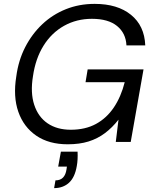

<svg xmlns="http://www.w3.org/2000/svg" viewBox="-20 -732 801 990"><path d="M329 12Q232 12 167 -32.5Q102 -77 74.5 -155.5Q47 -234 64 -338Q75 -421 110 -489Q145 -557 198 -607Q251 -657 319.5 -684.5Q388 -712 468 -712Q586 -712 655.5 -655.5Q725 -599 729 -498H632Q629 -561 583.5 -598Q538 -635 454 -635Q375 -635 310.5 -599Q246 -563 204.5 -496.5Q163 -430 150 -339Q136 -254 156.5 -191.5Q177 -129 225.5 -96Q274 -63 345 -63Q420 -63 475 -93Q530 -123 567 -178Q604 -233 623 -308H421L432 -374H720L654 0H577L591 -115Q559 -74 521 -45.5Q483 -17 436.5 -2.5Q390 12 329 12ZM259 238 266 198Q291 198 305 183.5Q319 169 323 141L325 127H280L294 50H380Q381 70 380 89Q379 108 376 124Q366 183 335.5 210.5Q305 238 259 238Z"/></svg>

Font: DM Sans 10pt
Style: Italic
Weight: 400
Italic angle: -10°
Version: Version 4.004;gftools[0.9.30]